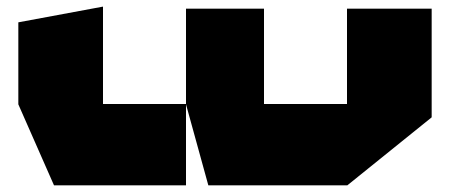

<svg xmlns="http://www.w3.org/2000/svg" viewBox="-20 -557 1350 576"><path d="M1021 -1V-531H1275V-205L1022 -1ZM142 -1 35 -244V-245H538V-1ZM35 -245V-490L288 -537H289V-245ZM605 -1 538 -244V-245H1021V-1ZM538 -245V-531H771H772V-245Z"/></svg>

Font: Foldit Black
Style: Regular
Weight: 900
Version: Version 1.003